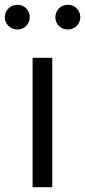

<svg xmlns="http://www.w3.org/2000/svg" viewBox="-42 -781 355 801"><path d="M94 0H176V-540H94ZM31 -658C60 -658 82 -681 82 -709C82 -738 60 -761 31 -761C1 -761 -22 -738 -22 -709C-22 -681 1 -658 31 -658ZM241 -658C271 -658 293 -681 293 -709C293 -738 271 -761 241 -761C211 -761 189 -738 189 -709C189 -681 211 -658 241 -658Z"/></svg>

Font: ChiuKong Gothic MN Normal
Style: Regular
Weight: 350
Designer: Ryoko NISHIZUKA 西塚涼子 (kana, bopomofo & ideographs); Paul D. Hunt (Latin, Greek & Cyrillic); Sandoll Communications 산돌커뮤니
Foundry: Adobe
Version: Version 1.300